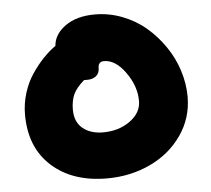

<svg xmlns="http://www.w3.org/2000/svg" viewBox="-46 -699 749 682"><g transform="rotate(-5 328.5 -358.0)"><path d="M309.1 -65.9Q186.5 -65.9 112.3 -132.8Q38.1 -199.7 38.1 -316.9Q38.1 -356 49.8 -393.6Q61.5 -431.2 81.3 -460.4Q101.1 -489.7 122.6 -512.2Q144 -534.7 167 -550.8Q169.9 -591.8 210.2 -620.8Q250.5 -649.9 315.9 -649.9Q366.2 -649.9 413.3 -631.8Q460.4 -613.8 497.1 -582.5Q533.7 -551.3 561.5 -510.7Q589.4 -470.2 604.2 -423.6Q619.1 -377 619.1 -330.1Q619.1 -254.4 576.7 -193.4Q534.2 -132.3 463.6 -99.1Q393.1 -65.9 309.1 -65.9ZM209 -319.8Q209 -275.9 236.8 -252.9Q264.6 -230 309.1 -230Q365.2 -230 405.5 -259Q445.8 -288.1 445.8 -330.1Q445.8 -382.8 410.4 -432.4Q375 -481.9 334 -481.9Q313 -481.9 313 -458Q313 -440.4 300.8 -430.7Q288.6 -420.9 270 -420.9H257.8Q229 -396 219 -373.5Q209 -351.1 209 -319.8Z"/></g></svg>

Font: Shantell Sans Irregular Bouncy
Style: Regular
Weight: 800
Designer: Stephen Nixon, Anya Danilova, Shantell Martin
Foundry: Arrow Type
Version: Version 1.006;[9816181b4]